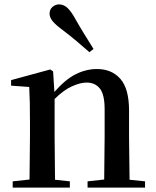

<svg xmlns="http://www.w3.org/2000/svg" viewBox="-20 -859 714 879"><path d="M408.2 -634.8 389.2 -620.1Q360.4 -645.5 330.6 -670.7Q300.8 -695.8 262.2 -725.1Q234.9 -745.1 220.9 -762.2Q207 -779.3 207 -795.9Q207 -816.4 220.7 -827.6Q234.4 -838.9 250 -838.9Q268.6 -838.9 284.2 -826.7Q299.8 -814.5 316.9 -786.1Q343.3 -739.3 365.5 -703.6Q387.7 -668 408.2 -634.8ZM456.1 0H380.9V-28.8L457 -37.1L459 -231.9V-358.9Q459 -426.3 437.3 -453.6Q415.5 -481 376 -481Q348.1 -481 310.1 -464.1Q272 -447.3 230 -405.8V-231.9L231.9 -36.1L299.8 -28.8V0H38.1V-28.8L115.2 -37.1L117.2 -231.9V-300.8Q117.2 -351.1 116.5 -387.7Q115.7 -424.3 113.8 -460.9L30.8 -466.8V-492.2L210 -541L223.1 -532.2L229 -438Q279.3 -495.6 326.9 -519.3Q374.5 -543 423.8 -543Q491.7 -543 531.2 -497.8Q570.8 -452.6 570.8 -353V-231.9L573.2 -36.1L644 -28.8V0Z"/></svg>

Font: Source Han Serif TW SemiBold
Style: Regular
Weight: 600
Designer: Ryoko NISHIZUKA Ë•øÂ°öÊ∂ºÂ≠ê (kana & ideographs); Frank Grie√ühammer (Latin, Greek & Cyrillic); Wenlong ZHANG Âº†ÊñáÈæô 
Foundry: Adobe
Version: Version 2.003;hotconv 1.1.1;makeotfexe 2.6.0